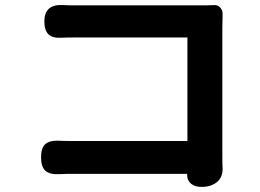

<svg xmlns="http://www.w3.org/2000/svg" viewBox="-20 -717 1020 753"><path d="M770 16Q745 16 730 4Q713 -10 714 -33V-35H268Q260 -35 242 -35Q222 -34 212 -34Q175 -32 158 -47.5Q141 -63 141 -100Q141 -137 158 -152Q175 -167 212 -165Q229 -164 264 -164H715V-570H275Q239 -570 221 -569Q186 -567 170 -582.5Q154 -598 154 -633Q154 -702 228 -697Q245 -696 274 -696H521H768Q803 -696 820 -697Q834 -698 844 -687Q854 -676 853 -660Q853 -651 852.5 -633.5Q852 -616 852 -608V-354V-100Q852 -73 853 -58Q854 -22 831 -3Q808 16 770 16Z"/></svg>

Font: GenSenRounded2 TW B
Style: Regular
Weight: 700
Version: Version 2.000;PS 2;hotconv 16.6.51;makeotf.lib2.5.65220 DEVE